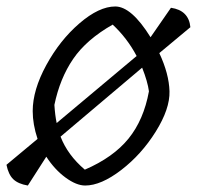

<svg xmlns="http://www.w3.org/2000/svg" viewBox="-24 -573 608 593"><path d="M239 0Q212 0 178.5 -24.5Q145 -49 119 -89L62 0Q32 -5 17 -19.5Q2 -34 -4 -64L92 -144Q77 -189 77 -230Q77 -295 119 -372Q161 -449 221.5 -501Q282 -553 332 -553Q382 -553 441 -458L504 -549Q559 -541 564 -489L468 -409Q498 -345 499.5 -291Q501 -237 457 -166.5Q413 -96 350.5 -48Q288 0 239 0ZM151 -193 398 -400Q369 -455 324 -497Q243 -451 202 -391Q161 -331 144 -249Q146 -217 151 -193ZM415 -364 163 -151Q185 -94 238 -49Q326 -87 373 -145Q420 -203 436 -291Q432 -321 415 -364Z"/></svg>

Font: Tillana
Style: Regular
Weight: 400
Designer: Lipi Raval (Devanagari, Latin), Jonny Pinhorn (Latin)
Foundry: Indian Type Foundry
Version: Version 2.003;PS 1.0;hotconv 1.0.79;makeotf.lib2.5.61930; tt